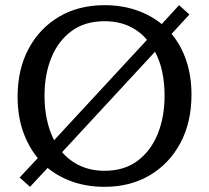

<svg xmlns="http://www.w3.org/2000/svg" viewBox="-20 -706 808 742"><path d="M712 -650 643 -575Q680 -531 700 -471.5Q720 -412 720 -340Q720 -234 677.5 -154Q635 -74 559.5 -29Q484 16 384 16Q318 16 262.5 -3Q207 -22 164 -57L96 16L56 -20L126 -95Q89 -140 68.5 -199.5Q48 -259 48 -332Q48 -438 90.5 -517.5Q133 -597 208.5 -641.5Q284 -686 384 -686Q450 -686 506 -667Q562 -648 605 -613L672 -686ZM152 -336Q152 -238 189 -164L548 -552Q520 -586 478.5 -605Q437 -624 384 -624Q308 -624 256.5 -586Q205 -548 178.5 -483Q152 -418 152 -336ZM616 -336Q616 -385 607 -428Q598 -471 579 -506L220 -118Q249 -84 290.5 -65Q332 -46 384 -46Q460 -46 511.5 -84.5Q563 -123 589.5 -188.5Q616 -254 616 -336Z"/></svg>

Font: Source Serif 4 Caption
Style: Regular
Weight: 400
Designer: Frank Grießhammer
Foundry: Adobe Systems Incorporated
Version: Version 4.004;hotconv 1.0.117;makeotfexe 2.5.65602